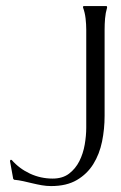

<svg xmlns="http://www.w3.org/2000/svg" viewBox="-20 -608 402 638"><path d="M266.6 -509.3Q266.6 -527.3 264.4 -546.6Q262.2 -565.9 255.9 -583V-586.4L258.3 -587.9H334L335.4 -586.4L335.9 -583Q330.6 -564.9 329.1 -546.4Q327.6 -527.8 327.6 -509.3V-223.1Q327.6 -179.2 319.1 -137.5Q310.5 -95.7 290 -62.7Q269.5 -29.8 235.4 -9.8Q201.2 10.3 149.9 10.3Q134.3 10.3 118.9 7.6Q103.5 4.9 88.1 1.2Q72.8 -2.4 57.6 -5.9Q42.5 -9.3 26.9 -10.7L23.9 -13.7L13.2 -72.8L14.6 -76.7H18.6Q44.4 -47.4 79.8 -31Q115.2 -14.6 154.8 -14.6Q188 -14.6 209.5 -31Q231 -47.4 243.7 -72.5Q256.3 -97.7 261.5 -127.4Q266.6 -157.2 266.6 -183.6Z"/></svg>

Font: CAT Linz
Style: Regular
Weight: 400
Designer: Peter Wiegel
Foundry: Peter Wiegel
Version: Version 1.08